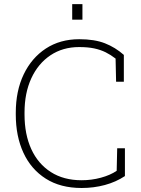

<svg xmlns="http://www.w3.org/2000/svg" viewBox="-20 -914 692 944"><path d="M381.3 10.3Q277.3 10.3 205.1 -35.6Q132.8 -81.5 95.2 -162.8Q57.6 -244.1 57.6 -351.1V-359.9Q57.6 -466.8 96.4 -548.1Q135.3 -629.4 205.3 -675.3Q275.4 -721.2 369.6 -721.2Q444.8 -721.2 495.8 -701.2Q546.9 -681.2 588.9 -644V-512.2H550.8L548.3 -626Q524.4 -644.5 499.3 -657Q474.1 -669.4 443.1 -676Q412.1 -682.6 369.1 -682.6Q288.6 -682.6 228 -642.1Q167.5 -601.6 134 -529.1Q100.6 -456.5 100.6 -360.8V-351.1Q100.6 -253.4 133.8 -180.9Q167 -108.4 230 -68.1Q293 -27.8 381.3 -27.8Q430.2 -27.8 476.1 -40.3Q522 -52.7 553.7 -74.2L556.2 -185.1H594.2V-48.3Q549.8 -19 495.6 -4.4Q441.4 10.3 381.3 10.3ZM335 -817.4V-893.6H385.3V-817.4Z"/></svg>

Font: Roboto Slab ExtraLight
Style: Regular
Weight: 250
Designer: Google
Version: Version 2.000; ttfautohint (v1.8.1.43-b0c9)